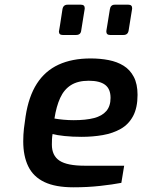

<svg xmlns="http://www.w3.org/2000/svg" viewBox="-20 -792 606 818"><path d="M293 6Q216 6 169 -16.5Q122 -39 100.5 -83Q79 -127 79 -190Q79 -218 82 -244.5Q85 -271 89 -296Q102 -381 137 -435.5Q172 -490 229.5 -516.5Q287 -543 366 -543Q407 -543 443 -536Q479 -529 506.5 -512Q534 -495 550 -464.5Q566 -434 566 -388Q566 -333 547 -297.5Q528 -262 494.5 -243Q461 -224 418 -216.5Q375 -209 328 -209Q288 -209 255 -212.5Q222 -216 204 -221Q202 -210 201.5 -198.5Q201 -187 201 -176Q201 -129 233.5 -107.5Q266 -86 341 -86H509L497 -13Q461 -6 407 0Q353 6 293 6ZM294 -280Q346 -280 380.5 -289Q415 -298 433 -319Q451 -340 451 -375Q451 -413 428 -430.5Q405 -448 358 -448Q312 -448 282.5 -429.5Q253 -411 236.5 -375Q220 -339 212 -287Q229 -284 250.5 -282Q272 -280 294 -280ZM449 -643Q433 -643 433 -658Q433 -659 433.5 -663Q434 -667 437.5 -687Q441 -707 448 -752Q451 -772 469 -772H527Q543 -772 543 -757Q543 -757 542.5 -752Q542 -747 538.5 -727.5Q535 -708 528 -662Q525 -643 506 -643ZM247 -643Q231 -643 231 -658Q231 -659 232 -663Q233 -667 236 -687Q239 -707 246 -752Q249 -772 268 -772H325Q341 -772 341 -757Q341 -757 340.5 -752Q340 -747 336.5 -727.5Q333 -708 326 -662Q324 -643 304 -643Z"/></svg>

Font: Exo Thin SemiBold
Style: Italic
Weight: 600
Italic angle: -9°
Version: Version 2.000